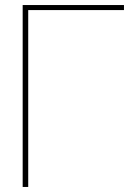

<svg xmlns="http://www.w3.org/2000/svg" viewBox="-20 -742 552 762"><path d="M472 -722H92V-702V-722H70V0H92V-702H472Z"/></svg>

Font: Perun Thin
Style: Regular
Weight: 100
Foundry: Copyright (c) Stefan Peev, Context Ltd, 2016
Version: Version 1.089